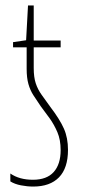

<svg xmlns="http://www.w3.org/2000/svg" viewBox="-20 -676 312 706"><path d="M102 10Q80 10 57 5.5Q34 1 18 -9V-38Q51 -15 101 -15Q152 -15 177.5 -43.5Q203 -72 203 -124Q203 -162 191 -190Q179 -218 162.5 -241Q146 -264 130 -285Q115 -307 103 -325.5Q91 -344 84.5 -367Q78 -390 78 -423V-502H28V-521L76 -528L83 -656H104V-527H203V-502H104V-426Q104 -392 111.5 -369.5Q119 -347 133 -327.5Q147 -308 165 -283Q200 -237 215 -203Q230 -169 230 -125Q230 -58 197 -24Q164 10 102 10Z"/></svg>

Font: Noto Sans ExtraCondensed Thin
Style: Regular
Weight: 100
Width: 2
Designer: Monotype Design Team
Foundry: Monotype Imaging Inc.
Version: Version 2.013; ttfautohint (v1.8.4.7-5d5b)